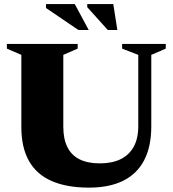

<svg xmlns="http://www.w3.org/2000/svg" viewBox="-20 -886 829 922"><path d="M644 -281V-622.5L566.5 -652.5V-675H776V-652.5L706.5 -622.5V-280Q706.5 -181.5 672 -116Q637.5 -50.5 571 -17.8Q504.5 15 407.5 15Q300.5 15 228 -16.8Q155.5 -48.5 119 -113.2Q82.5 -178 82.5 -275.5V-622.5L13 -652.5V-675H353V-652.5L284 -622.5V-277Q284 -219 303.5 -179.8Q323 -140.5 362 -121Q401 -101.5 459.5 -101.5Q517.5 -101.5 558.5 -121.2Q599.5 -141 621.8 -180.8Q644 -220.5 644 -281ZM406 -742H356.5L201 -847.5V-866.5H339ZM543.5 -742H497.5L399 -851.5V-866.5H524Z"/></svg>

Font: Newsreader 24pt ExtraBold
Style: Regular
Weight: 800
Designer: Hugues Gentile
Foundry: Production Type
Version: Version 1.003